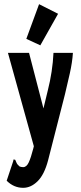

<svg xmlns="http://www.w3.org/2000/svg" viewBox="-20 -724 390 919"><path d="M91 175Q46 175 12 141L43 48L45 39L53 41Q56 48 59.5 56Q63 64 74 73Q82 76 91 76Q107 76 117.5 53.5Q128 31 139 -12L142 -24L18 -471H119L188 -205L209 -292Q220 -335 227 -381Q234 -427 236 -471H329Q326 -425 314 -372Q302 -319 291 -273L210 44Q192 112 160 143.5Q128 175 91 175ZM173 -507 106 -538 167 -704 258 -658Z"/></svg>

Font: Inconsolata ExtraCondensed Black
Style: Regular
Weight: 900
Width: 2
Monospace: yes
Designer: Raph Levien, Cyreal, Brenton Simpson
Foundry: Raph Levien, Cyreal, Google
Version: Version 3.001; ttfautohint (v1.8.2.53-6de2)